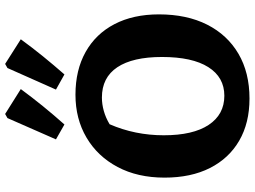

<svg xmlns="http://www.w3.org/2000/svg" viewBox="-142 -838 992 748"><g transform="rotate(-90 354.0 -464.0)"><path d="M344 12Q249 12 180 -28Q111 -68 73.5 -142Q36 -216 36 -319Q36 -424 77.5 -502Q119 -580 192 -623Q265 -666 359 -666Q455 -666 525.5 -626.5Q596 -587 634 -514Q672 -441 672 -341Q672 -232 632 -153Q592 -74 518.5 -31Q445 12 344 12ZM355 -86Q427 -86 466.5 -148.5Q506 -211 506 -329Q506 -443 466 -503Q426 -563 348 -563Q322 -563 295.5 -555.5Q269 -548 244 -533Q201 -434 201 -322Q201 -208 241.5 -147Q282 -86 355 -86ZM185 -742 268 -931 284 -940 381 -879Q317 -792 243 -709ZM379 -742 463 -931 479 -940 575 -879Q543 -835 508.5 -792.5Q474 -750 438 -709Z"/></g></svg>

Font: Piazzolla SC
Style: Bold
Weight: 700
Designer: Juan Pablo del Peral
Foundry: Huerta Tipografica
Version: Version 1.330